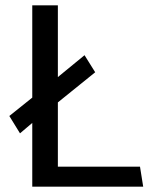

<svg xmlns="http://www.w3.org/2000/svg" viewBox="-20 -700 573 720"><path d="M517 0H101V-239L55 -200L15 -265L101 -334V-680H197V-411L297 -493L337 -429L197 -316V-75H505Z"/></svg>

Font: Palanquin Medium
Style: Regular
Weight: 500
Designer: Pria Ravichandran
Version: Version 1.0.4